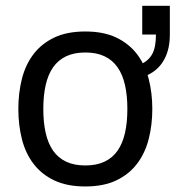

<svg xmlns="http://www.w3.org/2000/svg" viewBox="-20 -639 612 669"><path d="M43.9 -259.3Q43.9 -315.4 56.4 -364.5Q68.8 -413.6 96.7 -450.2Q124.5 -486.8 168.9 -508.1Q213.4 -529.3 277.3 -529.3Q340.8 -529.3 385.3 -508.1Q429.7 -486.8 457.5 -450.2Q485.4 -413.6 498 -364.5Q510.7 -315.4 510.7 -259.3Q510.7 -203.1 498 -154.1Q485.4 -105 457.5 -68.4Q429.7 -31.7 385.3 -10.5Q340.8 10.7 277.3 10.7Q213.4 10.7 168.9 -10.5Q124.5 -31.7 96.7 -68.4Q68.8 -105 56.4 -154.1Q43.9 -203.1 43.9 -259.3ZM130.9 -259.3Q130.9 -212.4 139.2 -175.8Q147.5 -139.2 165 -114Q182.6 -88.9 210.4 -75.7Q238.3 -62.5 277.3 -62.5Q316.4 -62.5 344.2 -75.7Q372.1 -88.9 389.6 -114Q407.2 -139.2 415.5 -175.8Q423.8 -212.4 423.8 -259.3Q423.8 -306.2 415.5 -342.8Q407.2 -379.4 389.6 -404.5Q372.1 -429.7 344.2 -442.9Q316.4 -456.1 277.3 -456.1Q238.3 -456.1 210.4 -442.9Q182.6 -429.7 165 -404.5Q147.5 -379.4 139.2 -342.8Q130.9 -306.2 130.9 -259.3ZM475.6 -518.6V-618.7H571.8V-518.6Q571.8 -469.2 553.7 -434.6Q533.7 -395.5 493.2 -377L469.7 -414.6Q497.1 -426.8 510.3 -450.4Q523.4 -474.1 523.4 -518.6Z"/></svg>

Font: Arian AMU
Style: Regular
Weight: 400
Designer: Ruben Hakobyan (Tarumian)
Foundry: Ruben Hakobyan (Tarumian)
Version: Version 4.003